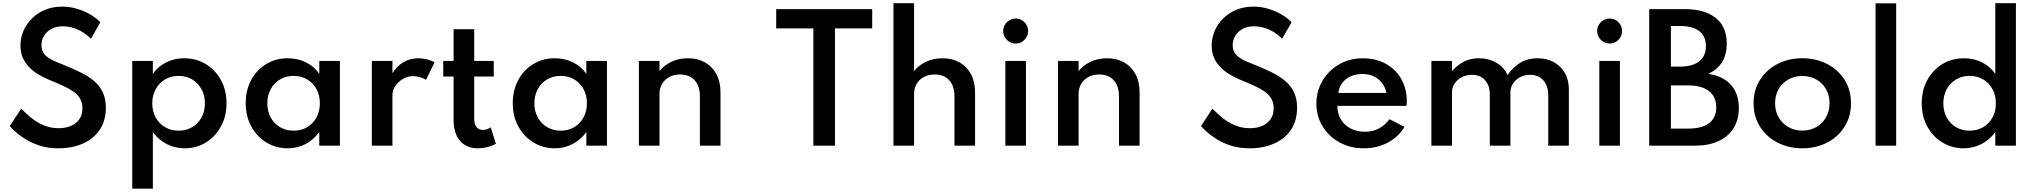

<svg xmlns="http://www.w3.org/2000/svg" viewBox="-20 -880 12296 1160"><path d="M332 16Q272.5 16 224 1Q175.5 -14 138.8 -36.2Q102 -58.5 77 -81Q52 -103.5 39 -118L108 -224Q122 -209.5 143.2 -189.5Q164.5 -169.5 193 -150.2Q221.5 -131 257 -118.2Q292.5 -105.5 335.5 -105.5Q376 -105.5 408 -119Q440 -132.5 459 -159.2Q478 -186 478 -225.5Q478 -260 463.8 -284.5Q449.5 -309 423 -327.2Q396.5 -345.5 360 -362.2Q323.5 -379 278.5 -397Q246.5 -410.5 215.2 -428.5Q184 -446.5 158.8 -471.5Q133.5 -496.5 118.5 -529.2Q103.5 -562 103.5 -605Q103.5 -651.5 121.8 -693.8Q140 -736 173.5 -769Q207 -802 253.2 -821Q299.5 -840 356.5 -840Q403 -840 447 -826.5Q491 -813 527.2 -791.5Q563.5 -770 586.5 -745.5L529.5 -646Q510.5 -665.5 484.2 -682.8Q458 -700 426 -710.5Q394 -721 359 -721Q318 -721 289.5 -705Q261 -689 245.8 -663.2Q230.5 -637.5 230.5 -607.5Q230.5 -581.5 241.2 -563.2Q252 -545 271 -532Q290 -519 314.8 -508.2Q339.5 -497.5 367 -487Q421.5 -465 467.8 -442.2Q514 -419.5 548 -390.8Q582 -362 600.8 -322.8Q619.5 -283.5 619.5 -228.5Q619.5 -151.5 582.8 -96.5Q546 -41.5 481.2 -12.8Q416.5 16 332 16Z M779 260V-512H903.5V-434Q934.5 -478.5 984 -503.2Q1033.5 -528 1092 -528Q1166 -528 1223.8 -492.5Q1281.5 -457 1315 -395.8Q1348.5 -334.5 1348.5 -256Q1348.5 -178.5 1315.2 -117Q1282 -55.5 1224.8 -19.8Q1167.5 16 1095 16Q1037 16 987 -9.8Q937 -35.5 903.5 -82V260ZM1059.5 -90.5Q1105.5 -90.5 1141.2 -111.8Q1177 -133 1197.5 -170.2Q1218 -207.5 1218 -255.5Q1218 -303.5 1197.2 -341.2Q1176.5 -379 1141 -400.2Q1105.5 -421.5 1059.5 -421.5Q1013.5 -421.5 977.5 -400.2Q941.5 -379 920.8 -341.5Q900 -304 900 -256Q900 -208 920.5 -170.5Q941 -133 977.2 -111.8Q1013.5 -90.5 1059.5 -90.5Z M1718.5 16Q1647.5 16 1589.8 -19.2Q1532 -54.5 1498.2 -116Q1464.5 -177.5 1464.5 -256.5Q1464.5 -334.5 1497.2 -395.8Q1530 -457 1587.5 -492.5Q1645 -528 1718.5 -528Q1778.5 -528 1829 -503Q1879.5 -478 1909 -433.5V-512H2033.5V0H1909V-82Q1875 -35.5 1825.8 -9.8Q1776.5 16 1718.5 16ZM1754 -90.5Q1800.5 -90.5 1836 -111.8Q1871.5 -133 1892 -170.5Q1912.5 -208 1912.5 -256Q1912.5 -304.5 1892 -341.8Q1871.5 -379 1836 -400.2Q1800.5 -421.5 1754 -421.5Q1708 -421.5 1672 -400.2Q1636 -379 1615.5 -341.5Q1595 -304 1595 -256Q1595 -208 1615.5 -170.5Q1636 -133 1672 -111.8Q1708 -90.5 1754 -90.5Z M2226.5 0V-512H2351V-437.5Q2378 -481.5 2418.5 -504.8Q2459 -528 2507.5 -528Q2533 -528 2559.8 -521.2Q2586.5 -514.5 2605.5 -503.5L2554 -398Q2537.5 -408 2515.8 -414Q2494 -420 2475.5 -420Q2443.5 -420 2415 -403.5Q2386.5 -387 2368.8 -361Q2351 -335 2351 -305V0Z M2867.5 16Q2798 16 2759.2 -29Q2720.5 -74 2720.5 -155.5V-417.5H2658V-512H2720.5V-703.5H2845V-512H2963V-417.5H2845V-164Q2845 -130.5 2858.5 -112.8Q2872 -95 2897 -95Q2923 -95 2944.5 -111L2976 -11.5Q2953.5 1.5 2924.5 8.8Q2895.5 16 2867.5 16Z M3332 16Q3261 16 3203.2 -19.2Q3145.5 -54.5 3111.8 -116Q3078 -177.5 3078 -256.5Q3078 -334.5 3110.8 -395.8Q3143.5 -457 3201 -492.5Q3258.5 -528 3332 -528Q3392 -528 3442.5 -503Q3493 -478 3522.5 -433.5V-512H3647V0H3522.5V-82Q3488.5 -35.5 3439.2 -9.8Q3390 16 3332 16ZM3367.5 -90.5Q3414 -90.5 3449.5 -111.8Q3485 -133 3505.5 -170.5Q3526 -208 3526 -256Q3526 -304.5 3505.5 -341.8Q3485 -379 3449.5 -400.2Q3414 -421.5 3367.5 -421.5Q3321.5 -421.5 3285.5 -400.2Q3249.5 -379 3229 -341.5Q3208.5 -304 3208.5 -256Q3208.5 -208 3229 -170.5Q3249.5 -133 3285.5 -111.8Q3321.5 -90.5 3367.5 -90.5Z M3840 0V-512H3964.5V-450.5Q3991 -484.5 4035.2 -506.2Q4079.5 -528 4136.5 -528Q4195.5 -528 4239.8 -502.8Q4284 -477.5 4308.5 -431.5Q4333 -385.5 4333 -322.5V0H4208.5V-296.5Q4208.5 -360.5 4176.8 -395.2Q4145 -430 4089 -430Q4050.5 -430 4022.5 -414.2Q3994.5 -398.5 3979.5 -372.2Q3964.5 -346 3964.5 -314V0Z M4894 0V-708.5H4669.5V-825H5249.5V-708.5H5024.5V0Z M5378 0V-860.5H5502.5V-450.5Q5529 -484.5 5573.2 -506.2Q5617.5 -528 5674.5 -528Q5733.5 -528 5777.8 -502.8Q5822 -477.5 5846.5 -431.5Q5871 -385.5 5871 -322.5V0H5746.5V-296.5Q5746.5 -360.5 5714.8 -395.2Q5683 -430 5627 -430Q5588.5 -430 5560.5 -414.2Q5532.5 -398.5 5517.5 -372.2Q5502.5 -346 5502.5 -314V0Z M6054 0V-512H6178.5V0ZM6116.5 -617Q6096 -617 6078.8 -627.2Q6061.5 -637.5 6051.2 -654.8Q6041 -672 6041 -693Q6041 -713.5 6051.2 -730.5Q6061.5 -747.5 6078.8 -757.8Q6096 -768 6116.5 -768Q6137.5 -768 6154.2 -757.8Q6171 -747.5 6181.2 -730.5Q6191.5 -713.5 6191.5 -693Q6191.5 -672 6181.2 -654.8Q6171 -637.5 6154.2 -627.2Q6137.5 -617 6116.5 -617Z M6372 0V-512H6496.5V-450.5Q6523 -484.5 6567.2 -506.2Q6611.5 -528 6668.5 -528Q6727.5 -528 6771.8 -502.8Q6816 -477.5 6840.5 -431.5Q6865 -385.5 6865 -322.5V0H6740.5V-296.5Q6740.5 -360.5 6708.8 -395.2Q6677 -430 6621 -430Q6582.5 -430 6554.5 -414.2Q6526.5 -398.5 6511.5 -372.2Q6496.5 -346 6496.5 -314V0Z M7529 16Q7469.5 16 7421 1Q7372.5 -14 7335.8 -36.2Q7299 -58.5 7274 -81Q7249 -103.5 7236 -118L7305 -224Q7319 -209.5 7340.2 -189.5Q7361.5 -169.5 7390 -150.2Q7418.5 -131 7454 -118.2Q7489.5 -105.5 7532.5 -105.5Q7573 -105.5 7605 -119Q7637 -132.5 7656 -159.2Q7675 -186 7675 -225.5Q7675 -260 7660.8 -284.5Q7646.5 -309 7620 -327.2Q7593.5 -345.5 7557 -362.2Q7520.5 -379 7475.5 -397Q7443.5 -410.5 7412.2 -428.5Q7381 -446.5 7355.8 -471.5Q7330.5 -496.5 7315.5 -529.2Q7300.5 -562 7300.5 -605Q7300.5 -651.5 7318.8 -693.8Q7337 -736 7370.5 -769Q7404 -802 7450.2 -821Q7496.5 -840 7553.5 -840Q7600 -840 7644 -826.5Q7688 -813 7724.2 -791.5Q7760.5 -770 7783.5 -745.5L7726.5 -646Q7707.5 -665.5 7681.2 -682.8Q7655 -700 7623 -710.5Q7591 -721 7556 -721Q7515 -721 7486.5 -705Q7458 -689 7442.8 -663.2Q7427.5 -637.5 7427.5 -607.5Q7427.5 -581.5 7438.2 -563.2Q7449 -545 7468 -532Q7487 -519 7511.8 -508.2Q7536.5 -497.5 7564 -487Q7618.5 -465 7664.8 -442.2Q7711 -419.5 7745 -390.8Q7779 -362 7797.8 -322.8Q7816.5 -283.5 7816.5 -228.5Q7816.5 -151.5 7779.8 -96.5Q7743 -41.5 7678.2 -12.8Q7613.5 16 7529 16Z M8220 16Q8138 16 8073.2 -19.5Q8008.5 -55 7970.8 -116.5Q7933 -178 7933 -255Q7933 -312 7954.5 -361.5Q7976 -411 8014 -448.5Q8052 -486 8102.5 -507Q8153 -528 8211.5 -528Q8291.5 -528 8351.8 -495Q8412 -462 8445.8 -403Q8479.5 -344 8479.5 -265.5Q8479.5 -259 8479 -254.8Q8478.5 -250.5 8477 -240.5H8060Q8060 -194 8081 -158.8Q8102 -123.5 8139.8 -103.8Q8177.5 -84 8226.5 -84Q8273 -84 8309.2 -102.8Q8345.5 -121.5 8375 -160L8465.5 -113.5Q8429 -52.5 8364.2 -18.2Q8299.5 16 8220 16ZM8065.5 -318.5H8356Q8349.5 -353.5 8329.5 -379Q8309.5 -404.5 8279 -418.8Q8248.5 -433 8211 -433Q8171.5 -433 8140.5 -419Q8109.5 -405 8090 -379.5Q8070.5 -354 8065.5 -318.5Z M8628 0V-512H8752.5V-450.5Q8788 -490 8827.2 -509Q8866.5 -528 8913.5 -528Q8974 -528 9021.2 -500.5Q9068.5 -473 9088 -426.5Q9122.5 -475.5 9166.5 -501.8Q9210.5 -528 9268.5 -528Q9323.5 -528 9366.2 -505.2Q9409 -482.5 9433.8 -440.2Q9458.5 -398 9458.5 -338.5V0H9334V-304.5Q9334 -361.5 9304.2 -394.8Q9274.5 -428 9224.5 -428Q9190.5 -428 9163.5 -413.5Q9136.5 -399 9121 -375Q9105.5 -351 9105.5 -323.5V0H8981V-309.5Q8981 -363.5 8952 -395.8Q8923 -428 8873 -428Q8838.5 -428 8811.2 -413.5Q8784 -399 8768.2 -375.2Q8752.5 -351.5 8752.5 -324V0Z M9642.5 0V-512H9767V0ZM9705 -617Q9684.5 -617 9667.2 -627.2Q9650 -637.5 9639.8 -654.8Q9629.5 -672 9629.5 -693Q9629.5 -713.5 9639.8 -730.5Q9650 -747.5 9667.2 -757.8Q9684.5 -768 9705 -768Q9726 -768 9742.8 -757.8Q9759.5 -747.5 9769.8 -730.5Q9780 -713.5 9780 -693Q9780 -672 9769.8 -654.8Q9759.5 -637.5 9742.8 -627.2Q9726 -617 9705 -617Z M9944 0V-825H10158.5Q10278 -825 10345.2 -772.2Q10412.5 -719.5 10412.5 -617Q10412.5 -486 10301.5 -434Q10390.5 -420.5 10438 -367.2Q10485.5 -314 10485.5 -227.5Q10485.5 -156.5 10453.5 -105.5Q10421.5 -54.5 10362.2 -27.2Q10303 0 10221.5 0ZM10075 -477.5H10129.5Q10205.5 -477.5 10246 -509.5Q10286.5 -541.5 10286.5 -601Q10286.5 -661 10246.5 -692Q10206.5 -723 10129.5 -723H10075ZM10075 -103H10179Q10262.5 -103 10305.8 -136Q10349 -169 10349 -231.5Q10349 -295 10304.8 -329.5Q10260.5 -364 10179 -364H10075Z M10869 16Q10786 16 10719.2 -18.5Q10652.5 -53 10613.5 -114.5Q10574.5 -176 10574.5 -256Q10574.5 -336.5 10613.5 -397.8Q10652.5 -459 10719 -493.5Q10785.5 -528 10869 -528Q10952 -528 11018.8 -493.5Q11085.5 -459 11124.2 -397.8Q11163 -336.5 11163 -256Q11163 -176 11124.2 -114.5Q11085.5 -53 11018.8 -18.5Q10952 16 10869 16ZM10869 -91Q10916 -91 10953.2 -112.2Q10990.5 -133.5 11012 -170.8Q11033.5 -208 11033.5 -256Q11033.5 -304.5 11012 -341.8Q10990.5 -379 10953.2 -400Q10916 -421 10869 -421Q10822.5 -421 10785 -400Q10747.5 -379 10726 -341.8Q10704.5 -304.5 10704.5 -256Q10704.5 -208 10726 -170.8Q10747.5 -133.5 10785 -112.2Q10822.5 -91 10869 -91Z M11311.5 0V-860H11436V0Z M11843.5 16Q11773.5 16 11715.8 -19Q11658 -54 11624.2 -115.5Q11590.5 -177 11590.5 -256Q11590.5 -334.5 11623.8 -395.8Q11657 -457 11714.8 -492.5Q11772.5 -528 11846.5 -528Q11905.5 -528 11955 -503Q12004.5 -478 12035 -433.5V-860.5H12159.5V0H12035V-82Q12001.5 -36 11951.8 -10Q11902 16 11843.5 16ZM11879.5 -90.5Q11926 -90.5 11961.8 -111.8Q11997.5 -133 12018 -170.2Q12038.5 -207.5 12038.5 -255.5Q12038.5 -303.5 12018 -341.2Q11997.5 -379 11961.8 -400.2Q11926 -421.5 11879.5 -421.5Q11834 -421.5 11798 -400.2Q11762 -379 11741.5 -341.2Q11721 -303.5 11721 -255Q11721 -207.5 11741.2 -170.2Q11761.5 -133 11797.5 -111.8Q11833.5 -90.5 11879.5 -90.5Z"/></svg>

Font: Spartan Thin SemiBold
Style: Regular
Weight: 600
Version: Version 1.004